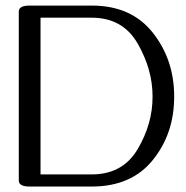

<svg xmlns="http://www.w3.org/2000/svg" viewBox="-20 -683 682 703"><path d="M88.4 -662.6H315.9Q460.9 -662.6 539.3 -563.5Q617.7 -464.4 617.7 -330.1Q618.2 -194.8 539.8 -97.4Q461.4 0 315.9 0H88.4Q48.8 0 48.8 -22V-640.6Q48.8 -662.6 88.4 -662.6ZM315.9 -618.2H128.4V-44.4H315.9Q429.7 -44.4 484.4 -137.5Q539.1 -230.5 538.6 -330.1Q538.6 -428.7 484.1 -523.4Q429.7 -618.2 315.9 -618.2Z"/></svg>

Font: Gayathri
Style: Regular
Weight: 400
Designer: Binoy Dominic <binoy.domenic@gmail.com>
Foundry: SMC
Version: Version 1.000